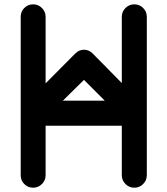

<svg xmlns="http://www.w3.org/2000/svg" viewBox="-20 -814 777 892"><path d="M76.2 0C76.2 16.1 81.5 29.8 92.8 41C104 52.2 117.7 58.1 133.8 58.1C149.9 58.1 163.6 52.2 174.8 41C186 29.8 191.9 16.1 191.9 0V-230H545.9V0C545.9 16.1 551.8 29.8 563 41C574.2 52.2 587.9 58.1 604 58.1C620.1 58.1 633.8 52.2 645 41C656.2 29.8 662.1 16.1 662.1 0V-735.8C662.1 -752 656.2 -765.6 645 -776.9C633.8 -788.1 620.1 -793.9 604 -793.9C587.9 -793.9 574.2 -788.1 563 -776.9C551.8 -765.6 545.9 -752 545.9 -735.8V-428.2L411.1 -564.9C388.2 -588.9 353 -588.9 330.1 -565.9L191.9 -426.8V-735.8C191.9 -752 186 -765.6 174.8 -776.9C163.6 -788.1 149.9 -793.9 133.8 -793.9C117.7 -793.9 104 -788.1 92.8 -776.9C81.5 -765.6 76.2 -752 76.2 -735.8ZM370.1 -442.9 466.8 -346.2H272Z"/></svg>

Font: Nemoy
Style: Bold
Weight: 700
Designer: BSozoo
Foundry: BSozoo
Version: Version 001.000